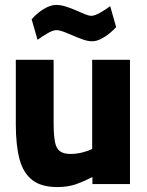

<svg xmlns="http://www.w3.org/2000/svg" viewBox="-20 -745 595 777"><path d="M212 12Q147 12 110.5 -16.5Q74 -45 59 -101Q44 -157 44 -242V-503H197V-249Q197 -201 202 -173Q207 -145 222 -133.5Q237 -122 265 -122Q291 -122 315 -128.5Q339 -135 353 -142V-503H506V0H354V-29Q320 -11 287.5 0.5Q255 12 212 12ZM352 -578Q336 -578 316 -585Q296 -592 275.5 -601Q255 -610 237.5 -616.5Q220 -623 208 -623Q194 -623 171 -609.5Q148 -596 132 -584L108 -667Q119 -680 135.5 -693.5Q152 -707 171 -716Q190 -725 207 -725Q226 -725 246.5 -718.5Q267 -712 286.5 -703.5Q306 -695 322.5 -688Q339 -681 350 -681Q363 -681 386 -694Q409 -707 426 -720L450 -635Q439 -623 422.5 -609.5Q406 -596 388 -587Q370 -578 352 -578Z"/></svg>

Font: Cairo Play ExtraBold
Style: Regular
Weight: 800
Version: Version 3.119